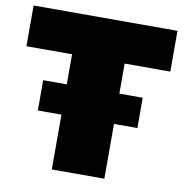

<svg xmlns="http://www.w3.org/2000/svg" viewBox="-79 -775 812 849"><g transform="rotate(10 327.0 -350.0)"><path d="M209 0V-246H103V-382H209V-517H4V-700H650V-517H445V-382H550V-246H445V0Z"/></g></svg>

Font: Montserrat Thin Black
Style: Regular
Weight: 900
Version: Version 9.000